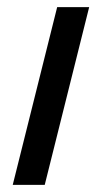

<svg xmlns="http://www.w3.org/2000/svg" viewBox="-20 -520 287 540"><path d="M15.8 0 140.8 -500H230.8L105.8 0Z"/></svg>

Font: Funnel Sans
Style: Italic
Weight: 400
Italic angle: -14.036°
Version: Version 1.000; Beta; Release 5; Build 24; ttfautohint (v1.8.